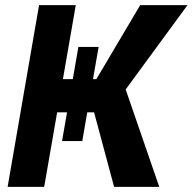

<svg xmlns="http://www.w3.org/2000/svg" viewBox="-20 -731 753 751"><path d="M132.8 -710.9H276.4L152.8 0H9.8ZM286.6 -547.4H365.7L301.8 -179.2H222.7ZM528.3 -710.9H713.4L405.8 -291.5H171.9L177.2 -421.4H356.9ZM340.3 -320.3 464.4 -401.9 603 0H426.3Z"/></svg>

Font: Roboto
Style: Bold Italic
Weight: 700
Italic angle: -12°
Designer: Christian Robertson
Foundry: Google
Version: Version 3.0